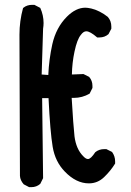

<svg xmlns="http://www.w3.org/2000/svg" viewBox="-20 -772 540 794"><path d="M113.3 -752Q116.2 -752 122.1 -752L146.5 -739.3Q160.2 -709 160.2 -676.8Q160.2 -666 158.2 -653.3L152.3 -463.9L179.7 -461.9Q182.6 -526.4 196.3 -588.9Q211.9 -658.2 256.8 -703.1Q293.9 -740.2 333 -740.2Q341.8 -740.2 357.4 -736.8Q373 -733.4 391.6 -724.1Q410.2 -714.8 425.8 -702.1Q440.4 -685.5 440.4 -662.1Q440.4 -659.2 440.4 -653.3L428.7 -630.9Q413.1 -617.2 391.6 -617.2Q388.7 -617.2 381.8 -617.2Q352.5 -642.6 336.9 -642.6Q325.2 -642.6 314.5 -627.9Q298.8 -609.4 288.1 -558.6Q278.3 -512.7 277.3 -463.9L325.2 -465.8L348.6 -454.1Q362.3 -438.5 362.3 -417Q362.3 -414.1 362.3 -408.2L350.6 -384.8Q320.3 -367.2 285.2 -367.2Q280.3 -367.2 276.4 -367.2Q283.2 -252 288.1 -208Q294.9 -155.3 324.2 -126Q335 -114.3 343.8 -114.3Q355.5 -114.3 374 -142.6Q389.6 -155.3 411.1 -155.3Q414.1 -155.3 419.9 -155.3L443.4 -143.6Q456.1 -126 456.1 -104.5Q456.1 -101.6 456.1 -95.7Q437.5 -65.4 410.6 -39.6Q383.8 -13.7 347.7 -13.7Q294.9 -13.7 248 -62.5Q208 -103.5 197.8 -165Q187.5 -226.6 180.7 -366.2H154.3L158.2 -35.2L146.5 -11.7Q130.9 2 109.4 2Q106.4 2 100.6 2L78.1 -9.8Q63.5 -26.4 62.5 -44.9L60.5 -628.9Q60.5 -684.6 75.2 -738.3L77.1 -740.2Q91.8 -752 113.3 -752Z"/></svg>

Font: JasonHandwriting2
Style: SemiBold
Weight: 600
Version: Version 1.04.7